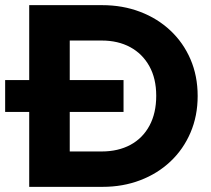

<svg xmlns="http://www.w3.org/2000/svg" viewBox="-20 -726 820 746"><path d="M0 -291V-415H460V-291ZM200 0V-137.5H375Q439 -137.5 486.8 -163.2Q534.5 -189 560.8 -237.8Q587 -286.5 587 -354Q587 -421 560.2 -469Q533.5 -517 486 -542.8Q438.5 -568.5 375 -568.5H195V-706H376.5Q456.5 -706 524.2 -680.2Q592 -654.5 642.2 -607.2Q692.5 -560 720.2 -495.5Q748 -431 748 -353Q748 -275.5 720.2 -210.8Q692.5 -146 642.5 -98.8Q592.5 -51.5 525 -25.8Q457.5 0 378.5 0ZM93.5 0V-706H251V0Z"/></svg>

Font: Outfit Thin
Style: Regular
Weight: 100
Designer: Rodrigo Fuenzalida
Foundry: fragTYPE
Version: Version 1.100;gftools[0.9.27]